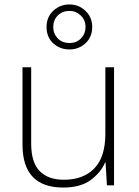

<svg xmlns="http://www.w3.org/2000/svg" viewBox="-20 -832 622 862"><path d="M492 -530V0H460L454 -103H452Q433 -58 387.5 -24Q342 10 264 10Q81 10 81 -183V-530H120V-187Q120 -103 158 -64Q196 -25 267 -25Q354 -25 403.5 -76Q453 -127 453 -232V-530ZM292 -610Q249 -610 219 -637.5Q189 -665 189 -711Q189 -755 219 -783.5Q249 -812 292 -812Q334 -812 364 -783Q394 -754 394 -711Q394 -666 364 -638Q334 -610 292 -610ZM292 -639Q324 -639 344 -660Q364 -681 364 -711Q364 -742 342.5 -762.5Q321 -783 292 -783Q260 -783 239.5 -762.5Q219 -742 219 -711Q219 -681 239 -660Q259 -639 292 -639Z"/></svg>

Font: Noto Sans Thai ExtraLight
Style: Regular
Weight: 200
Designer: Monotype Design Team
Foundry: Monotype Imaging Inc.
Version: Version 2.001; ttfautohint (v1.8.4.7-5d5b)